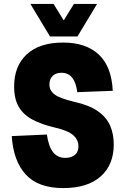

<svg xmlns="http://www.w3.org/2000/svg" viewBox="-20 -943 640 979"><path d="M302 16Q175 16 111.5 -53Q48 -122 40 -249L219 -257Q228 -195 251 -166.5Q274 -138 313 -138Q343 -138 361.5 -153Q380 -168 380 -196Q380 -230 353.5 -253.5Q327 -277 262 -292Q193 -308 146 -333Q99 -358 75.5 -398.5Q52 -439 52 -502Q52 -606 116.5 -666Q181 -726 302 -726Q418 -726 483.5 -665Q549 -604 555 -480L374 -473Q362 -572 293 -572Q265 -572 248.5 -556Q232 -540 232 -512Q232 -481 259 -461Q286 -441 358 -424Q435 -407 479 -376Q523 -345 541.5 -302.5Q560 -260 560 -206Q560 -103 493.5 -43.5Q427 16 302 16ZM135 -923H253L305 -839L357 -923H475L375 -757H235Z"/></svg>

Font: Geist Mono Black
Style: Regular
Weight: 900
Monospace: yes
Designer: Basement.studio, Andrés Briganti, Mateo Zaragoza
Foundry: Basement.studio, Vercel, Andrés Briganti, Guido Ferreyra, Mateo Zaragoza
Version: Version 1.500; ttfautohint (v1.8.4.7-5d5b)